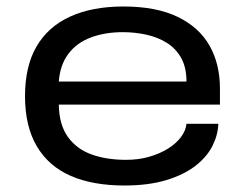

<svg xmlns="http://www.w3.org/2000/svg" viewBox="-20 -559 754 591"><path d="M363 12Q266 12 198 -17.5Q130 -47 93.5 -108.5Q57 -170 57 -263Q57 -355 92.5 -416Q128 -477 196 -508Q264 -539 360 -539Q461 -539 527 -507Q593 -475 625 -418.5Q657 -362 657 -286V-237H161Q162 -175 189 -137.5Q216 -100 262 -83.5Q308 -67 368 -67Q407 -67 439.5 -76.5Q472 -86 497 -101.5Q522 -117 537 -137Q552 -157 554 -178H652Q651 -144 634 -110Q617 -76 581.5 -48.5Q546 -21 491.5 -4.5Q437 12 363 12ZM161 -308H554Q554 -351 538 -380Q522 -409 494.5 -426.5Q467 -444 431.5 -452Q396 -460 358 -460Q304 -460 260.5 -444Q217 -428 191 -394Q165 -360 161 -308Z"/></svg>

Font: Archivo Expanded
Style: Regular
Weight: 400
Width: 7
Designer: Hector Gatti
Foundry: Omnibus-Type
Version: Version 2.001